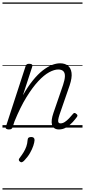

<svg xmlns="http://www.w3.org/2000/svg" viewBox="-20 -1030 686 1550"><path d="M456 15Q433 15 419 5Q405 -5 400 -22.5Q395 -40 398 -64Q401 -88 411 -117L489 -344Q503 -386 504 -413.5Q505 -441 491.5 -455Q478 -469 450 -469Q418 -469 376.5 -446.5Q335 -424 288.5 -374Q242 -324 193 -244.5Q144 -165 97 -50L82 -4Q79 6 72.5 10.5Q66 15 51 15Q39 15 31 10Q23 5 27 -6L186 -494Q190 -506 196 -510.5Q202 -515 215 -515Q232 -515 238 -509Q244 -503 240 -491L165 -261Q205 -331 245 -380.5Q285 -430 324 -460.5Q363 -491 398.5 -505Q434 -519 465 -519Q503 -519 527.5 -500.5Q552 -482 557.5 -442.5Q563 -403 542 -340L460 -103Q452 -78 450 -63Q448 -48 452.5 -41Q457 -34 468 -34Q486 -34 503.5 -45.5Q521 -57 538 -75Q555 -93 568 -109Q574 -117 580 -118Q586 -119 593 -113Q604 -106 605 -99.5Q606 -93 601 -86Q589 -69 567.5 -45Q546 -21 517.5 -3Q489 15 456 15ZM141 275Q133 269 132 261.5Q131 254 138 246Q157 221 170.5 199Q184 177 192.5 153Q201 129 203 99Q204 86 211.5 81Q219 76 232 76Q246 76 252.5 82.5Q259 89 259 101Q258 119 249 146.5Q240 174 222 205.5Q204 237 174 268Q166 276 157.5 279Q149 282 141 275ZM0 490H646V500H0ZM0 -20H646V0H0ZM0 -505H646V-500H0ZM0 -1010H646V-1000H0Z"/></svg>

Font: Playwrite US Trad Guides
Style: Regular
Weight: 400
Designer: Veronika Burian, José Scaglione
Foundry: TypeTogether
Version: Version 1.003